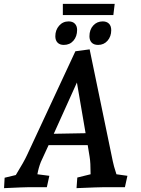

<svg xmlns="http://www.w3.org/2000/svg" viewBox="-20 -971 734 996"><path d="M4 -49 62 -63Q105 -133 120 -166L371 -705L445 -715L565 -135Q569 -113 584 -67L641 -59L628 0H521Q495 0 377 5L381 -50L450 -67Q450 -128 445 -157L435 -218H232L192 -131Q180 -101 174 -67L236 -59L223 0H131Q109 0 1 5ZM424 -280 379 -543 259 -277ZM267 -783Q267 -815 286.5 -837.5Q306 -860 336 -860Q357 -860 368.5 -848Q380 -836 380 -816Q380 -782 361 -760Q342 -738 311 -738Q290 -738 278.5 -750Q267 -762 267 -783ZM444 -783Q444 -817 463.5 -838.5Q483 -860 513 -860Q533 -860 545 -848.5Q557 -837 557 -814Q557 -782 538 -760Q519 -738 489 -738Q467 -738 455.5 -750Q444 -762 444 -783ZM306 -951H575L568 -893H306Z"/></svg>

Font: Andada Pro SemiBold
Style: Italic
Weight: 600
Italic angle: -6.99998°
Designer: Carolina Giovagnoli
Foundry: Huerta Tipografica
Version: Version 3.005